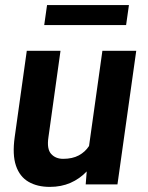

<svg xmlns="http://www.w3.org/2000/svg" viewBox="-20 -729 584 759"><path d="M489.7 -709 478.5 -629.9H154.8L166 -709ZM384.8 -528.3H518.6L444.3 0H318.8L322.8 -51.3Q294.9 -22 258.5 -6.1Q222.2 9.8 176.8 9.8Q127.4 9.8 92.8 -10.3Q58.1 -30.3 43.2 -73.7Q28.3 -117.2 38.1 -187L85.9 -528.3H219.2L171.4 -186Q164.6 -140.1 182.1 -120.6Q199.7 -101.1 229.5 -101.1Q266.1 -101.1 291.5 -114.7Q316.9 -128.4 332 -151.9Z"/></svg>

Font: Robert Sans ExtraBold
Style: Italic
Weight: 800
Italic angle: -8°
Designer: Christian Robertson (extended by Adam Twardoch)
Foundry: Google
Version: Version 12.135;April 2, 2019;FontCreator 11.5.0.2425 64-bit;